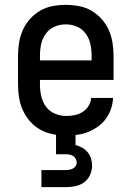

<svg xmlns="http://www.w3.org/2000/svg" viewBox="-20 -548 540 788"><path d="M252 8Q225 8 198 3Q171 -2 147 -15Q123 -28 104.5 -48.5Q86 -69 74.5 -94Q63 -119 58.5 -146Q54 -173 54 -200V-320Q54 -347 58.5 -374Q63 -401 74 -425.5Q85 -450 103.5 -470.5Q122 -491 145.5 -504.5Q169 -518 196 -523Q223 -528 250 -528Q277 -528 304 -523Q331 -518 354.5 -504.5Q378 -491 396.5 -470.5Q415 -450 426 -425.5Q437 -401 441.5 -374Q446 -347 446 -320V-220H144V-200Q144 -176 149.5 -152.5Q155 -129 169 -110Q183 -91 205.5 -81.5Q228 -72 252 -72Q269 -72 286.5 -75.5Q304 -79 319 -88.5Q334 -98 343.5 -113.5Q353 -129 354 -146H444Q443 -123 435.5 -101Q428 -79 414.5 -60.5Q401 -42 382 -28.5Q363 -15 342 -6.5Q321 2 298 5Q275 8 252 8ZM356 -300V-320Q356 -344 351 -367Q346 -390 332 -409.5Q318 -429 296 -438.5Q274 -448 250 -448Q226 -448 204 -438.5Q182 -429 168 -409.5Q154 -390 149 -367Q144 -344 144 -320V-300ZM150 220V150H250Q258 150 265.5 148.5Q273 147 279.5 143.5Q286 140 290.5 133.5Q295 127 295 120Q295 112 291 104.5Q287 97 280.5 92.5Q274 88 266 86.5Q258 85 250 85H210V0H290V47Q304 51 317 58Q330 65 339.5 76.5Q349 88 353.5 102.5Q358 117 358 132Q358 151 349.5 170Q341 189 325 200.5Q309 212 289.5 216Q270 220 250 220Z"/></svg>

Font: Iosevka Curly Medium
Style: Regular
Weight: 500
Monospace: yes
Designer: Belleve Invis
Foundry: Belleve Invis
Version: Version 22.1.2; ttfautohint (v1.8.4)